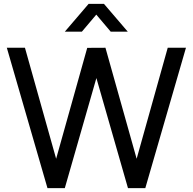

<svg xmlns="http://www.w3.org/2000/svg" viewBox="-20 -965 989 985"><path d="M223.5 0H312.5L474.5 -564.5L636.5 0H725.5L934 -720H840.5L681 -150.5L521 -720L427.5 -719.5L268 -150.5L108 -720H15ZM312.5 -802.5H400L474 -890L548 -802.5H635.5L513.5 -945H434.5Z"/></svg>

Font: Eudonet Medium
Style: Regular
Weight: 500
Designer: Mikhail Sharanda
Foundry: Mikhail Sharanda
Version: Version 4.503;Glyphs 3.1.2 (3151)